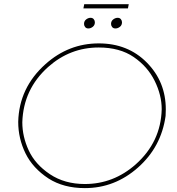

<svg xmlns="http://www.w3.org/2000/svg" viewBox="-20 -916 863 938"><path d="M605 -875H387.5L391.5 -895.5H609ZM411.5 -777Q401.5 -777 396 -783.8Q390.5 -790.5 390.5 -799Q390.5 -813 400.8 -821Q411 -829 422.5 -829Q432.5 -829 438 -822.2Q443.5 -815.5 443.5 -807Q443.5 -793 433.2 -785Q423 -777 411.5 -777ZM544 -777Q533.5 -777 528 -783.8Q522.5 -790.5 522.5 -799Q522.5 -813 533 -821Q543.5 -829 555 -829Q565 -829 570.5 -822.2Q576 -815.5 576 -807Q576 -793 565.8 -785Q555.5 -777 544 -777ZM394.5 3Q290.5 3 217 -44Q140 -94.5 104.5 -167Q69 -239.5 69 -320.5Q73 -487.5 202.5 -603Q315.5 -704 462.5 -704Q605 -704 697.5 -610.2Q790 -516.5 790 -381.5L789 -349.5Q768 -198.5 654.5 -97.8Q541 3 394.5 3ZM394.5 -17Q534.5 -17 643 -113Q766 -222.5 770 -382.5Q770 -451.5 735.5 -521.2Q701 -591 633 -637.5Q565 -684 462.5 -684Q322.5 -684 215.5 -589Q94 -480.5 89 -318.5Q89 -248.5 120.5 -180.8Q152 -113 223.8 -65Q295.5 -17 394.5 -17Z"/></svg>

Font: Argentum Sans Thin
Style: Italic
Weight: 100
Italic angle: -11°
Designer: Julieta Ulanovsky (font), Cristiano Sobral (main changes and remaster)
Foundry: Julieta Ulanovsky (font), Cristiano Sobral (main changes and remaster)
Version: Version 2.007;June 15, 2022;FontCreator 14.0.0.2814 64-bit; 